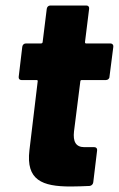

<svg xmlns="http://www.w3.org/2000/svg" viewBox="-20 -675 432 698"><path d="M378 -396 392 -505C393 -512 388 -517 382 -517H293C290 -517 289 -519 289 -522L304 -643C305 -650 301 -655 294 -655H163C156 -655 151 -650 150 -643L135 -522C135 -519 132 -517 129 -517H74C67 -517 62 -512 61 -505L48 -396C47 -389 51 -384 58 -384H113C116 -384 118 -382 117 -379L87 -129C74 -20 133 3 237 3C259 3 282 2 306 1C313 0 318 -5 319 -12L333 -128C334 -135 330 -140 323 -140H287C255 -140 245 -161 249 -197L272 -379C272 -382 274 -384 277 -384H365C372 -384 378 -389 378 -396Z"/></svg>

Font: Barlow ExtraBold
Style: Italic
Weight: 800
Italic angle: -7°
Designer: Jeremy Tribby
Foundry: Tribby Type
Version: Version 1.422;hotconv 1.0.109;makeotfexe 2.5.65596